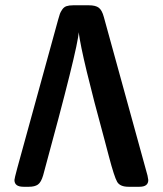

<svg xmlns="http://www.w3.org/2000/svg" viewBox="-20 -714 623 734"><path d="M35.2 -25.9Q35.2 -30.8 45.9 -70.8L202.1 -638.2Q207 -655.3 209 -661.1Q210.9 -667 217.5 -677Q224.1 -687 234.1 -690.4Q244.1 -693.8 259.8 -693.8H319.8Q345.7 -693.8 357.9 -684.3Q370.1 -674.8 377 -648.9L543.9 -43Q546.9 -27.8 546.9 -25.9Q546.9 0 513.2 0H471.2Q439 0 428 -18.6Q417 -37.1 396 -117.2Q386.2 -155.3 379.9 -178.2Q293 -496.1 280.8 -590.8Q278.8 -533.7 145 -43.9Q137.2 -17.1 125 -8.5Q112.8 0 90.8 0H69.8Q35.2 0 35.2 -25.9Z"/></svg>

Font: CMU Sans Serif Demi Condensed
Style: DemiCondensed
Weight: 600
Width: 3
Version: Version 0.7.0